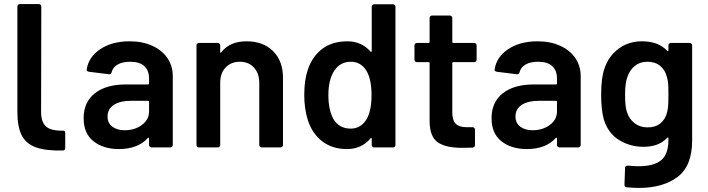

<svg xmlns="http://www.w3.org/2000/svg" viewBox="-20 -721 3463 939"><path d="M287 15Q202 17 154 -1Q106 -19 85.5 -60.5Q65 -102 65 -174V-689Q65 -694 68.5 -697.5Q72 -701 77 -701H170Q175 -701 178.5 -697.5Q182 -694 182 -689L181 -173Q181 -124 205 -102.5Q229 -81 286 -82Q299 -83 299 -71V3Q299 15 287 15Z M825 -349V-12Q825 -7 821.5 -3.5Q818 0 813 0H721Q716 0 712.5 -3.5Q709 -7 709 -12V-44Q709 -47 707 -47.5Q705 -48 703 -46Q654 8 561 8Q486 8 437.5 -30Q389 -68 389 -143Q389 -221 443.5 -264.5Q498 -308 597 -308H704Q709 -308 709 -313V-337Q709 -376 686 -397.5Q663 -419 617 -419Q579 -419 555.5 -405.5Q532 -392 526 -368Q523 -356 512 -358L415 -370Q410 -371 406.5 -373.5Q403 -376 404 -380Q412 -441 469.5 -480Q527 -519 614 -519Q677 -519 725 -497Q773 -475 799 -436.5Q825 -398 825 -349ZM709 -176V-223Q709 -228 704 -228H620Q567 -228 536.5 -208Q506 -188 506 -151Q506 -119 529.5 -101.5Q553 -84 590 -84Q639 -84 674 -110Q709 -136 709 -176Z M1364 -340V-12Q1364 -7 1360.5 -3.5Q1357 0 1352 0H1260Q1255 0 1251.5 -3.5Q1248 -7 1248 -12V-316Q1248 -362 1222 -390.5Q1196 -419 1153 -419Q1110 -419 1083.5 -391Q1057 -363 1057 -317V-12Q1057 -7 1053.5 -3.5Q1050 0 1045 0H953Q948 0 944.5 -3.5Q941 -7 941 -12V-499Q941 -504 944.5 -507.5Q948 -511 953 -511H1045Q1050 -511 1053.5 -507.5Q1057 -504 1057 -499V-467Q1057 -464 1059 -463Q1061 -462 1062 -465Q1103 -519 1186 -519Q1267 -519 1315.5 -471Q1364 -423 1364 -340Z M1810 -700H1902Q1907 -700 1910.5 -696.5Q1914 -693 1914 -688V-12Q1914 -7 1910.5 -3.5Q1907 0 1902 0H1810Q1805 0 1801.5 -3.5Q1798 -7 1798 -12V-42Q1798 -45 1796 -46Q1794 -47 1792 -44Q1748 8 1677 8Q1606 8 1557 -29Q1508 -66 1486 -132Q1468 -188 1468 -257Q1468 -328 1485 -379Q1507 -445 1556 -482Q1605 -519 1679 -519Q1748 -519 1792 -469Q1794 -467 1796 -467.5Q1798 -468 1798 -471V-688Q1798 -693 1801.5 -696.5Q1805 -700 1810 -700ZM1797 -256Q1797 -334 1772 -375Q1745 -419 1696 -419Q1645 -419 1616 -377Q1586 -333 1586 -255Q1586 -185 1610 -140Q1638 -92 1695 -92Q1746 -92 1774 -140Q1797 -181 1797 -256Z M2299 -417H2197Q2192 -417 2192 -412V-171Q2192 -133 2208.5 -116Q2225 -99 2261 -99H2291Q2296 -99 2299.5 -95.5Q2303 -92 2303 -87V-12Q2303 -1 2291 1L2239 2Q2160 2 2121 -25Q2082 -52 2081 -127V-412Q2081 -417 2076 -417H2019Q2014 -417 2010.5 -420.5Q2007 -424 2007 -429V-499Q2007 -504 2010.5 -507.5Q2014 -511 2019 -511H2076Q2081 -511 2081 -516V-633Q2081 -638 2084.5 -641.5Q2088 -645 2093 -645H2180Q2185 -645 2188.5 -641.5Q2192 -638 2192 -633V-516Q2192 -511 2197 -511H2299Q2304 -511 2307.5 -507.5Q2311 -504 2311 -499V-429Q2311 -424 2307.5 -420.5Q2304 -417 2299 -417Z M2820 -349V-12Q2820 -7 2816.5 -3.5Q2813 0 2808 0H2716Q2711 0 2707.5 -3.5Q2704 -7 2704 -12V-44Q2704 -47 2702 -47.5Q2700 -48 2698 -46Q2649 8 2556 8Q2481 8 2432.5 -30Q2384 -68 2384 -143Q2384 -221 2438.5 -264.5Q2493 -308 2592 -308H2699Q2704 -308 2704 -313V-337Q2704 -376 2681 -397.5Q2658 -419 2612 -419Q2574 -419 2550.5 -405.5Q2527 -392 2521 -368Q2518 -356 2507 -358L2410 -370Q2405 -371 2401.5 -373.5Q2398 -376 2399 -380Q2407 -441 2464.5 -480Q2522 -519 2609 -519Q2672 -519 2720 -497Q2768 -475 2794 -436.5Q2820 -398 2820 -349ZM2704 -176V-223Q2704 -228 2699 -228H2615Q2562 -228 2531.5 -208Q2501 -188 2501 -151Q2501 -119 2524.5 -101.5Q2548 -84 2585 -84Q2634 -84 2669 -110Q2704 -136 2704 -176Z M3261 -511H3353Q3358 -511 3361.5 -507.5Q3365 -504 3365 -499V-34Q3365 91 3293.5 144.5Q3222 198 3106 198Q3075 198 3045 195Q3034 194 3034 182L3037 100Q3037 89 3051 89Q3080 92 3103 92Q3178 92 3213.5 62.5Q3249 33 3249 -37V-45Q3249 -48 3247 -48.5Q3245 -49 3243 -47Q3202 -3 3127 -3Q3062 -3 3008 -36Q2954 -69 2933 -137Q2920 -184 2920 -258Q2920 -341 2936 -385Q2956 -446 3005 -482.5Q3054 -519 3120 -519Q3199 -519 3243 -473Q3245 -470 3247 -471Q3249 -472 3249 -475V-499Q3249 -504 3252.5 -507.5Q3256 -511 3261 -511ZM3249 -259Q3249 -297 3247.5 -313.5Q3246 -330 3241 -346Q3233 -379 3208.5 -399Q3184 -419 3146 -419Q3110 -419 3085 -399Q3060 -379 3049 -346Q3037 -318 3037 -258Q3037 -196 3047 -171Q3057 -139 3083.5 -118.5Q3110 -98 3147 -98Q3186 -98 3210 -118Q3234 -138 3242 -170Q3246 -185 3247.5 -202.5Q3249 -220 3249 -259Z"/></svg>

Font: Amber EN SemiBold
Style: Regular
Weight: 600
Designer: Jeremy Tribby
Foundry: Tribby Type
Version: Version 1.408 November 24, 2021